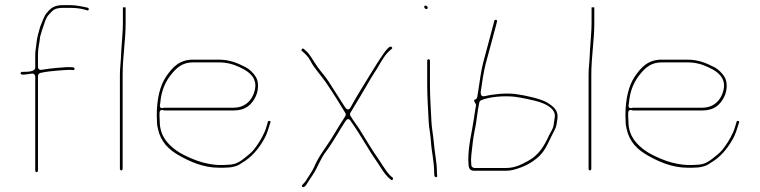

<svg xmlns="http://www.w3.org/2000/svg" viewBox="-20 -697 3050 771"><path d="M75 -408.5H68C66 -408.5 62.5 -405 62.5 -403C62.5 -401 66 -397.5 68 -397.5H75C85.5 -397.5 93 -400 107.8 -401.4C118.2 -402.5 121.5 -394.3 121.5 -389V-11C121.5 -9 125 -5.5 127 -5.5C129 -5.5 132.5 -9 132.5 -11V-392C132.5 -397.5 136.5 -402.9 142.3 -404.2C164.6 -409.2 188.2 -411.7 211 -413.5L237 -415.5C245.2 -416.1 253.3 -416.5 261 -416.5C261.2 -416.5 261.7 -416.5 262 -416.5L274.4 -415.5C277.1 -415.3 279.5 -418.3 279.5 -420.5C279.5 -424.3 276.3 -426.5 275 -426.5C274.8 -426.5 274.3 -426.5 274 -426.5L262.5 -427.5C254.7 -428.1 244.5 -427.1 235.9 -426.5L210 -424.5C189 -422.9 167.7 -420.1 147.1 -416.7C133.9 -414.5 132.5 -425.3 132.5 -429L132.5 -477C132.5 -490.4 133.9 -502.8 135.7 -513.2L138.6 -529.9L140.6 -545.8C141.3 -550.9 142.7 -555.5 144.1 -559.7L148 -573.4C148.1 -573.8 148.3 -574.5 148.5 -574.9C156.3 -593.1 160.4 -623.1 178.2 -640.8L189.2 -651.8C201.4 -664 218.2 -665.5 235 -665.5H259C280.5 -665.5 303.2 -663.5 321.7 -657.9C331.5 -655 332 -654.5 333.9 -655.6C338.3 -658.3 336.8 -664.6 332.8 -665.9C310.6 -670.8 286.3 -676.5 259 -676.5H235C200.3 -676.5 184.7 -666.4 169.9 -647.3C169.6 -647 169.2 -646.5 168.8 -646.2C157.6 -634.9 151.2 -613 141.8 -590.8L138 -577.6C134.1 -563.7 129.3 -546.8 127.4 -531.5L125.4 -514.5C124 -502.5 121.5 -489.5 121.5 -477V-425C121.5 -409.6 91.9 -408.5 75 -408.5Z M467 -12.5C469 -12.5 472.5 -16 472.5 -18V-397C472.5 -467.5 484.5 -536.2 484.5 -604V-667.4C484.2 -667.4 481.1 -667.5 479 -667.5C476.8 -667.5 476.6 -667.5 473.5 -667.4V-604C473.5 -569.2 469.3 -534.4 467.5 -500.3L465.5 -462.3C464.3 -439 461.5 -419.3 461.5 -397L461.5 -18C461.5 -16 465 -12.5 467 -12.5Z M623.5 -283C627.9 -335.5 645.6 -373 672.6 -404.2C690.8 -425.3 712.9 -446.5 755 -446.5L858 -446.5C892.2 -446.5 918.1 -438.5 941.8 -427.3C963.3 -417.2 1003.2 -398.4 1005.5 -356.2C1006.3 -342.1 1000.8 -324.7 996.3 -314.6C984.1 -287.2 958.2 -264.5 919 -264.5H640.1C615.1 -256.6 623.2 -278.6 623.5 -283ZM639 -253.5H919C965.7 -253.5 990.1 -275.6 1006.7 -309.4C1018.2 -332.8 1019.8 -367.8 1007.8 -387.5C997.9 -403.7 982 -419.5 965.4 -427.8C933.5 -443.8 902.8 -457.5 858 -457.5H755C700.2 -457.5 672.4 -426.7 647.3 -389.9C622.2 -353.1 609.5 -298.7 609.5 -233C609.5 -224.4 610.5 -215.3 610.5 -206C610.5 -195.6 612.5 -187.6 614.2 -179.6C625.5 -127.1 657.4 -96.3 699.6 -72.4C742.8 -48 796.5 -23.5 859 -23.5L879 -23.5C910.1 -23.5 932.9 -29.3 948.5 -41C948.8 -41.2 949.4 -41.6 949.8 -41.9C990.5 -65.1 1018.8 -99.2 1042.1 -141.1C1052.6 -160 1057.8 -180.1 1066 -205.7C1067.1 -209 1066.1 -210.4 1062.3 -211.3C1058.4 -212.1 1056.8 -211 1055.9 -208.3C1052.2 -196.7 1048.8 -181.3 1042.4 -166.9C1030.9 -141 1014.9 -115 997.7 -94.1C989.1 -83.7 971 -69.4 961.7 -62.1C947.2 -50.9 929 -36 897.8 -35.5C893.6 -35 885.6 -34.5 879 -34.5H859C852.6 -34.5 846.5 -34.9 841.3 -35.6C809.9 -39.6 782.5 -46.4 754.1 -58.5C731 -68.3 705.9 -79.5 686.5 -94C655.8 -117.1 622.5 -148.6 621.5 -207.5C621.4 -215.4 620.5 -225 620.5 -233L620.5 -242C620.5 -262 637.4 -253.5 639 -253.5Z M1525 -488.5C1500 -452.7 1483.2 -425.3 1460.7 -388.5C1436.4 -348.9 1408.8 -304.7 1388 -266.1C1377.4 -246.4 1365.6 -266 1362.4 -271.4C1341.5 -303.6 1318.6 -340.4 1298.5 -371.2C1285.4 -391.3 1270.8 -406.4 1254.8 -428.7C1236 -455.1 1226.3 -477.4 1207.8 -493.6L1199.9 -500.5C1195.2 -504.4 1190.5 -500.5 1190.5 -495.5C1190.5 -494.1 1190.5 -493.8 1192 -492.6C1204.9 -481.9 1218 -469.8 1227.2 -451.6C1241.5 -422.9 1268.3 -395.8 1289.4 -365C1314.8 -327.8 1343.3 -282.5 1366.7 -243.4C1369 -239.6 1369.1 -234.3 1366.5 -230.3C1349.5 -203.6 1335.9 -182.8 1318.8 -153.6C1292.1 -108.3 1260.2 -72.1 1241.6 -26.4C1235.7 -11.9 1217.2 13.4 1212 23C1206.6 32.9 1198.9 39.9 1193.5 46.1C1191.4 48.7 1191.6 50.8 1194.8 53.3C1203.8 60.5 1217.6 32.5 1220.6 28.1L1236.6 4.1C1256.4 -25.7 1265.4 -57.7 1289.1 -88.6C1316.9 -124.8 1340.7 -170.6 1367.6 -210.9C1379.3 -228.5 1388.4 -210.9 1388.4 -210.9L1392.3 -205.1C1429.2 -153.5 1459.8 -94.7 1495.2 -45.3C1495.2 -45.2 1495.4 -44.9 1495.5 -44.8L1506.4 -27.9C1519.9 -7.6 1530.3 10.2 1550.4 24.9C1556.1 29.1 1561.4 19.7 1556.4 15.9C1537.6 2 1527 -17.8 1515.6 -34L1504.7 -51C1474.9 -92.7 1450.7 -135.1 1423.4 -178.3C1411.2 -197.6 1399.4 -211.4 1387.3 -231.6C1385 -235.3 1384.9 -240.6 1387.4 -244.6C1414.5 -288.4 1442 -335.6 1469.2 -382.3C1478.8 -398.8 1488.7 -412.2 1495.2 -423.3C1510.9 -449.7 1526 -480.8 1553.4 -500.9C1555.6 -502.8 1556 -504.8 1553.3 -507.8C1545.6 -516.5 1530.9 -495.7 1525 -488.5Z M1695.5 -454V-356C1695.5 -310.1 1699.2 -254.6 1701.5 -207.6C1702.6 -183.3 1709 -156.2 1710.5 -128.7C1712.7 -88.4 1723.3 -50.9 1723.5 -3.4L1724.4 9.6C1725.2 13.8 1736.1 17.6 1735.5 9.9L1734.5 -4.1C1734.5 -4.3 1734.5 -4.7 1734.5 -5C1734.5 -48 1725.2 -82.7 1721.5 -130C1719.7 -153.3 1713.8 -181.5 1712.5 -208.4C1710.3 -254 1706.5 -309.2 1706.5 -356V-454C1706.5 -456 1703 -459.5 1701 -459.5C1699 -459.5 1695.5 -456 1695.5 -454ZM1683.5 -669.5C1683.5 -665.1 1688.2 -660.5 1692 -660.5C1695.1 -660.5 1697.5 -662.7 1697.5 -666.5C1697.5 -669.9 1693.2 -674.5 1688.5 -674.5C1685.3 -674.5 1683.5 -672.7 1683.5 -669.5Z M1871.5 -56C1871.5 -62.4 1872 -68.5 1872.6 -73.7C1877 -108.5 1879.1 -142 1886.8 -175.8C1894.3 -208.6 1896 -245.9 1904.8 -285.7C1905.6 -289.1 1908.3 -292.9 1912.1 -294.5C1944 -308.2 2003.2 -313.5 2047.4 -308.4C2069.3 -305.9 2129.9 -293.3 2148.2 -286.8C2162.8 -281.6 2215.6 -263.1 2207.3 -223.7C2206.2 -214.7 2204.7 -205.6 2203.4 -196.2C2200.6 -176.9 2189.5 -164.3 2184.4 -152.9C2166.3 -112.1 2143.7 -74.3 2101.1 -51.1C2080.4 -39.8 2049.6 -22.5 2014 -22.5H1885C1879.6 -22.5 1872.5 -27.4 1872.5 -35V-37C1872.5 -42 1871.5 -48.8 1871.5 -56ZM1882 -11.5H2014C2023.6 -11.5 2032.8 -12.7 2041.8 -15.1C2084.8 -26.7 2115.7 -42.7 2144.5 -69.2C2173.4 -95.9 2186.2 -136.6 2208.8 -178.6C2214.3 -188.7 2216.6 -205.4 2218.6 -221.5C2222.5 -253.5 2203.4 -268.5 2178.3 -284.5C2154.6 -299.5 2090.9 -314.3 2048.4 -319.6C2010.5 -324.3 1956.4 -318.5 1926 -310.9C1910.2 -306.9 1910.5 -323 1910.5 -323V-328C1910.5 -328.5 1910.6 -329.3 1910.6 -329.9C1916.9 -369.7 1921.1 -405.5 1930.9 -443.1C1942.8 -488.7 1962.2 -556.1 1972.9 -599L1975.9 -611.2C1977.8 -617.9 1966.8 -619.9 1965.1 -613.8L1962.1 -602C1951.1 -558 1931.8 -491 1920.1 -445C1911 -408.9 1906.8 -373.3 1900.3 -331L1896.3 -306.9C1895.5 -301.9 1890.9 -297.5 1885.4 -296C1879.1 -294.2 1891.5 -280 1891.5 -276C1891.5 -272.5 1891.3 -272.7 1890.1 -265.9C1887.1 -249.6 1884.3 -229.3 1882.3 -216C1874 -160.5 1860.5 -113.4 1860.5 -54.6C1860.5 -49.1 1861.5 -41.9 1861.5 -37C1861.5 -19.7 1869.8 -11.5 1882 -11.5Z M2349 -12.5C2351 -12.5 2354.5 -16 2354.5 -18V-397C2354.5 -467.5 2366.5 -536.2 2366.5 -604V-667.4C2366.2 -667.4 2363.1 -667.5 2361 -667.5C2358.8 -667.5 2358.6 -667.5 2355.5 -667.4V-604C2355.5 -569.2 2351.3 -534.4 2349.5 -500.3L2347.5 -462.3C2346.3 -439 2343.5 -419.3 2343.5 -397L2343.5 -18C2343.5 -16 2347 -12.5 2349 -12.5Z M2505.5 -283C2509.9 -335.5 2527.6 -373 2554.6 -404.2C2572.8 -425.3 2594.9 -446.5 2637 -446.5L2740 -446.5C2774.2 -446.5 2800.1 -438.5 2823.8 -427.3C2845.3 -417.2 2885.2 -398.4 2887.5 -356.2C2888.3 -342.1 2882.8 -324.7 2878.3 -314.6C2866.1 -287.2 2840.2 -264.5 2801 -264.5H2522.1C2497.1 -256.6 2505.2 -278.6 2505.5 -283ZM2521 -253.5H2801C2847.7 -253.5 2872.1 -275.6 2888.7 -309.4C2900.2 -332.8 2901.8 -367.8 2889.8 -387.5C2879.9 -403.7 2864 -419.5 2847.4 -427.8C2815.5 -443.8 2784.8 -457.5 2740 -457.5H2637C2582.2 -457.5 2554.4 -426.7 2529.3 -389.9C2504.2 -353.1 2491.5 -298.7 2491.5 -233C2491.5 -224.4 2492.5 -215.3 2492.5 -206C2492.5 -195.6 2494.5 -187.6 2496.2 -179.6C2507.5 -127.1 2539.4 -96.3 2581.6 -72.4C2624.8 -48 2678.5 -23.5 2741 -23.5L2761 -23.5C2792.1 -23.5 2814.9 -29.3 2830.5 -41C2830.8 -41.2 2831.4 -41.6 2831.8 -41.9C2872.5 -65.1 2900.8 -99.2 2924.1 -141.1C2934.6 -160 2939.8 -180.1 2948 -205.7C2949.1 -209 2948.1 -210.4 2944.3 -211.3C2940.4 -212.1 2938.8 -211 2937.9 -208.3C2934.2 -196.7 2930.8 -181.3 2924.4 -166.9C2912.9 -141 2896.9 -115 2879.7 -94.1C2871.1 -83.7 2853 -69.4 2843.7 -62.1C2829.2 -50.9 2811 -36 2779.8 -35.5C2775.6 -35 2767.6 -34.5 2761 -34.5H2741C2734.6 -34.5 2728.5 -34.9 2723.3 -35.6C2691.9 -39.6 2664.5 -46.4 2636.1 -58.5C2613 -68.3 2587.9 -79.5 2568.5 -94C2537.8 -117.1 2504.5 -148.6 2503.5 -207.5C2503.4 -215.4 2502.5 -225 2502.5 -233L2502.5 -242C2502.5 -262 2519.4 -253.5 2521 -253.5Z"/></svg>

Font: CiSf OpenHand
Style: Hln
Weight: 400
Foundry: Cannot Into Space Fonts
Version: Version 0.7892